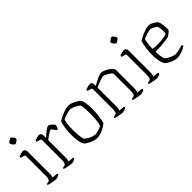

<svg xmlns="http://www.w3.org/2000/svg" viewBox="64 -1455 2205 2205"><g transform="rotate(-45 1166.0 -353.0)"><path d="M164 0Q154 0 132 -3.5Q110 -7 87 -12Q64 -17 50 -22Q50 -32 56 -38L81 -42Q110 -46 110 -109V-430Q110 -448 92 -452L50 -462Q51 -469 53 -475Q55 -481 56 -484Q69 -489 90 -494.5Q111 -500 120 -500Q141 -500 150.5 -487.5Q160 -475 160 -454V-98Q160 -76 156.5 -62.5Q153 -49 150 -44L218 -38Q220 -36 221.5 -31.5Q223 -27 223 -22Q214 -13 195 -6.5Q176 0 164 0ZM120 -616Q114 -616 104.5 -625.5Q95 -635 87 -647.5Q79 -660 79 -667Q79 -674 89.5 -683Q100 -692 113 -699Q126 -706 133 -706Q140 -706 149 -696Q158 -686 165 -674Q172 -662 172 -654Q172 -648 162.5 -639Q153 -630 141 -623Q129 -616 120 -616Z M424 0Q414 0 392 -3.5Q370 -7 347 -12Q324 -17 310 -22Q310 -32 316 -38L341 -42Q370 -46 370 -109V-430Q370 -448 352 -452L310 -462Q311 -469 313 -475Q315 -481 316 -484Q329 -489 350 -494.5Q371 -500 380 -500Q401 -500 410.5 -487.5Q420 -475 420 -454V-418Q428 -426 443.5 -439.5Q459 -453 477 -467Q495 -481 511 -490.5Q527 -500 536 -500Q549 -500 564.5 -487.5Q580 -475 592 -461Q604 -447 604 -442Q603 -434 599.5 -420.5Q596 -407 589 -393Q581 -393 574 -395Q567 -397 564 -398Q560 -406 552.5 -417.5Q545 -429 537.5 -438Q530 -447 524 -447Q517 -447 502.5 -439Q488 -431 471.5 -419.5Q455 -408 440.5 -397.5Q426 -387 420 -382V-98Q420 -76 416.5 -62.5Q413 -49 410 -44L478 -38Q480 -36 481.5 -31.5Q483 -27 483 -22Q474 -13 455 -6.5Q436 0 424 0Z M834 0Q807 0 775.5 -11.5Q744 -23 718.5 -38Q693 -53 682 -65Q664 -93 656.5 -138.5Q649 -184 649 -233Q649 -290 657 -344Q665 -398 676 -429Q697 -443 730.5 -459.5Q764 -476 800.5 -488Q837 -500 866 -500Q888 -500 918 -487.5Q948 -475 974.5 -458Q1001 -441 1010 -427Q1022 -399 1027 -360.5Q1032 -322 1032 -280Q1032 -222 1024.5 -165Q1017 -108 1006 -72Q988 -57 960.5 -40Q933 -23 900.5 -11.5Q868 0 834 0ZM851 -45Q864 -45 886 -50.5Q908 -56 928.5 -63.5Q949 -71 956 -76Q967 -102 972 -153.5Q977 -205 977 -258Q977 -302 974 -340Q971 -378 964 -398Q957 -407 935.5 -420.5Q914 -434 889 -444Q864 -454 844 -454Q829 -454 804.5 -447.5Q780 -441 756.5 -432.5Q733 -424 721 -418Q711 -397 706.5 -354.5Q702 -312 702 -265Q702 -213 707 -167Q712 -121 722 -103Q732 -92 754.5 -78Q777 -64 803.5 -54.5Q830 -45 851 -45Z M1251 0Q1241 0 1219 -3.5Q1197 -7 1174 -12Q1151 -17 1137 -22Q1137 -32 1143 -38L1168 -42Q1197 -46 1197 -109V-430Q1197 -448 1179 -452L1137 -462Q1138 -469 1140 -475Q1142 -481 1143 -484Q1156 -489 1177 -494.5Q1198 -500 1207 -500Q1233 -500 1240 -484Q1247 -468 1247 -436Q1265 -447 1293 -462Q1321 -477 1350 -488.5Q1379 -500 1398 -500Q1417 -500 1441.5 -489.5Q1466 -479 1488.5 -463.5Q1511 -448 1525.5 -432Q1540 -416 1540 -404V-98Q1540 -76 1536.5 -62.5Q1533 -49 1530 -44L1598 -38Q1600 -36 1601.5 -31.5Q1603 -27 1603 -22Q1594 -13 1575 -6.5Q1556 0 1544 0Q1534 0 1512 -3.5Q1490 -7 1467 -12Q1444 -17 1430 -22Q1430 -32 1436 -38L1461 -42Q1490 -46 1490 -109V-385Q1490 -395 1477.5 -407Q1465 -419 1446.5 -430Q1428 -441 1410 -448.5Q1392 -456 1380 -456Q1373 -456 1355 -450Q1337 -444 1315 -436Q1293 -428 1274 -420.5Q1255 -413 1247 -409V-98Q1247 -76 1243.5 -62.5Q1240 -49 1237 -44L1305 -38Q1307 -36 1308.5 -31.5Q1310 -27 1310 -22Q1301 -13 1282 -6.5Q1263 0 1251 0Z M1804 0Q1794 0 1772 -3.5Q1750 -7 1727 -12Q1704 -17 1690 -22Q1690 -32 1696 -38L1721 -42Q1750 -46 1750 -109V-430Q1750 -448 1732 -452L1690 -462Q1691 -469 1693 -475Q1695 -481 1696 -484Q1709 -489 1730 -494.5Q1751 -500 1760 -500Q1781 -500 1790.5 -487.5Q1800 -475 1800 -454V-98Q1800 -76 1796.5 -62.5Q1793 -49 1790 -44L1858 -38Q1860 -36 1861.5 -31.5Q1863 -27 1863 -22Q1854 -13 1835 -6.5Q1816 0 1804 0ZM1760 -616Q1754 -616 1744.5 -625.5Q1735 -635 1727 -647.5Q1719 -660 1719 -667Q1719 -674 1729.5 -683Q1740 -692 1753 -699Q1766 -706 1773 -706Q1780 -706 1789 -696Q1798 -686 1805 -674Q1812 -662 1812 -654Q1812 -648 1802.5 -639Q1793 -630 1781 -623Q1769 -616 1760 -616Z M2142 0Q2107 0 2073.5 -13Q2040 -26 2017 -41.5Q1994 -57 1988 -65Q1970 -96 1962.5 -139.5Q1955 -183 1955 -229Q1955 -288 1963 -342Q1971 -396 1982 -429Q2000 -442 2034 -458.5Q2068 -475 2105 -487.5Q2142 -500 2169 -500Q2184 -500 2205.5 -489.5Q2227 -479 2246.5 -465.5Q2266 -452 2273 -441Q2281 -427 2285.5 -398.5Q2290 -370 2291.5 -341.5Q2293 -313 2291 -298Q2284 -289 2270.5 -278Q2257 -267 2244.5 -258.5Q2232 -250 2226 -247Q2216 -244 2182.5 -239.5Q2149 -235 2103.5 -231.5Q2058 -228 2009 -228Q2009 -191 2014.5 -156.5Q2020 -122 2028 -103Q2040 -90 2063.5 -76.5Q2087 -63 2112 -54Q2137 -45 2153 -45Q2170 -45 2194 -50Q2218 -55 2240 -61Q2262 -67 2273 -70Q2275 -68 2279 -63Q2283 -58 2284 -51Q2250 -27 2212 -13.5Q2174 0 2142 0ZM2087 -270Q2131 -270 2173.5 -276Q2216 -282 2239 -294Q2242 -320 2239.5 -356Q2237 -392 2229 -413Q2224 -419 2209 -428.5Q2194 -438 2177.5 -446Q2161 -454 2149 -454Q2136 -454 2110.5 -447.5Q2085 -441 2060.5 -432.5Q2036 -424 2027 -418Q2020 -402 2016 -376Q2012 -350 2010 -323Q2008 -296 2008 -276Q2041 -270 2087 -270Z"/></g></svg>

Font: Texturina 72pt Thin
Style: Regular
Weight: 100
Designer: Guillermo Torres Carreño
Foundry: Omnibus-Type
Version: Version 1.002; ttfautohint (v1.8.3)